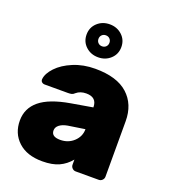

<svg xmlns="http://www.w3.org/2000/svg" viewBox="-141 -873 872 986"><g transform="rotate(20 294.5 -380.0)"><path d="M356 -340Q356 -395 298 -395Q265 -395 244 -377Q236 -369 228 -367Q220 -365 208 -365H81Q71 -365 64.5 -371Q58 -377 59 -387Q62 -418 93.5 -451.5Q125 -485 179 -507.5Q233 -530 298 -530Q417 -530 476.5 -476Q536 -422 536 -330V-27Q536 -16 528 -8Q520 0 509 0H383Q372 0 364 -8Q356 -16 356 -27V-55Q330 -23 294 -6.5Q258 10 203 10Q119 10 71.5 -34Q24 -78 24 -148Q24 -215 76 -258Q128 -301 239 -320ZM264 -207Q236 -202 220 -189.5Q204 -177 204 -159Q204 -125 252 -125Q296 -125 326 -153Q356 -181 356 -221ZM385 -680Q385 -641 357.5 -615.5Q330 -590 290 -590Q250 -590 222.5 -615.5Q195 -641 195 -680Q195 -719 222.5 -744.5Q250 -770 290 -770Q330 -770 357.5 -744.5Q385 -719 385 -680ZM320 -680Q320 -693 311.5 -701.5Q303 -710 290 -710Q277 -710 268.5 -701.5Q260 -693 260 -680Q260 -667 268.5 -658.5Q277 -650 290 -650Q303 -650 311.5 -658.5Q320 -667 320 -680Z"/></g></svg>

Font: Rubik
Style: Regular
Weight: 700
Designer: Hubert & Fischer
Foundry: Hubert & Fischer
Version: Version 1.100